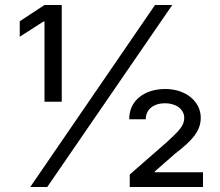

<svg xmlns="http://www.w3.org/2000/svg" viewBox="-20 -748 878 768"><path d="M158 -341H227V-728H158L59 -663V-601L154 -662H158ZM101 0H169L669 -728H600ZM497 -271H563C563 -310 594 -335 640 -335C683 -335 717 -312 717 -276C717 -244 693 -222 649 -181L499 -50V0H792V-59H599V-62L680 -133C752 -188 783 -226 783 -277C783 -341 725 -392 641 -392C557 -392 496 -345 497 -271Z"/></svg>

Font: Wafeq Medium
Style: Regular
Weight: 500
Designer: Rasmus Andersson & Azza Alameddine
Foundry: Google & TypeTogether
Version: Version 3.000;January 28, 2025;FontCreator 15.0.0.3014 64-bi